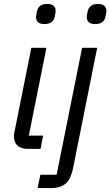

<svg xmlns="http://www.w3.org/2000/svg" viewBox="-20 -760 563 980"><path d="M269 132H186L172 200H239C309 200 339 168 353 98L476 -516H399ZM465 -637C498 -637 514 -652 519 -677C523 -696 523 -701 523 -705C523 -724 512 -740 481 -740C448 -740 432 -725 427 -700C423 -681 423 -676 423 -672C423 -653 434 -637 465 -637ZM206 -637C239 -637 255 -652 260 -677C264 -696 264 -701 264 -705C264 -724 253 -740 222 -740C189 -740 173 -725 168 -700C164 -681 164 -676 164 -672C164 -653 175 -637 206 -637ZM187 0 200 -68H127L217 -516H140L54 -87C52 -77 51 -70 51 -63C51 -26 74 0 121 0Z"/></svg>

Font: LVC Sans
Style: Italic
Weight: 400
Italic angle: -11.31°
Designer: Mike Abbink, Paul van der Laan, Pieter van Rosmalen
Foundry: Bold Monday
Version: Version 3.0